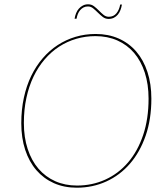

<svg xmlns="http://www.w3.org/2000/svg" viewBox="-20 -866 773 893"><path d="M684 -407Q684 -311.5 657.5 -235Q631 -158.5 584.5 -104.8Q538 -51 474.5 -22Q411 7 337 7Q278 7 230.5 -14.2Q183 -35.5 149.2 -74.5Q115.5 -113.5 97.2 -169Q79 -224.5 79 -293Q79 -356 91 -411.5Q103 -467 125.2 -513Q147.5 -559 178.8 -595.2Q210 -631.5 248.5 -656.5Q287 -681.5 331.5 -694.8Q376 -708 425 -708Q484 -708 532 -686.8Q580 -665.5 613.8 -626.2Q647.5 -587 665.8 -531.2Q684 -475.5 684 -407ZM671 -407Q671 -474 653.5 -528Q636 -582 603.8 -619.8Q571.5 -657.5 525.8 -677.8Q480 -698 424 -698Q377.5 -698 334.8 -685.5Q292 -673 255 -649Q218 -625 187.8 -589.8Q157.5 -554.5 136 -509.8Q114.5 -465 102.8 -410.8Q91 -356.5 91 -294Q91 -227 108.8 -173Q126.5 -119 159 -81.2Q191.5 -43.5 237 -23.2Q282.5 -3 338 -3Q409 -3 470 -30.8Q531 -58.5 575.8 -110.8Q620.5 -163 645.8 -238Q671 -313 671 -407ZM486 -788Q508.5 -788 521.8 -804.5Q535 -821 539 -845H547Q545 -831.5 540.2 -819.2Q535.5 -807 528 -798Q520.5 -789 509.8 -783.5Q499 -778 485 -778Q470 -778 458.2 -787Q446.5 -796 435.5 -807Q424.5 -818 413.5 -827Q402.5 -836 389 -836Q377.5 -836 368.8 -831.5Q360 -827 353.2 -819.2Q346.5 -811.5 342.2 -801Q338 -790.5 336 -779H327Q329 -792.5 334 -804.8Q339 -817 347 -826Q355 -835 365.8 -840.5Q376.5 -846 390 -846Q405.5 -846 417.2 -837Q429 -828 439.8 -817Q450.5 -806 461.5 -797Q472.5 -788 486 -788Z"/></svg>

Font: Lato Hairline
Style: Italic
Weight: 250
Italic angle: -7°
Designer: Lukasz Dziedzic
Foundry: Lukasz Dziedzic
Version: Version 1.104; Western+Polish opensource